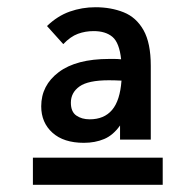

<svg xmlns="http://www.w3.org/2000/svg" viewBox="-20 -653 540 531"><path d="M212 -258Q156 -258 125 -286Q94 -314 94 -359Q94 -417 142.5 -453.5Q191 -490 282 -490Q288 -490 296.5 -490Q305 -490 315 -489Q310 -535 291 -551Q272 -567 239 -567Q216 -567 195.5 -559.5Q175 -552 155 -531L110 -581Q139 -609 173 -621Q207 -633 244 -633Q287 -633 322 -619Q357 -605 377 -569.5Q397 -534 397 -471V-267H312V-306Q293 -279 268 -268.5Q243 -258 212 -258ZM176 -369Q176 -344 191 -333.5Q206 -323 228 -323Q268 -323 290 -349Q312 -375 316 -430Q297 -431 281 -431Q224 -431 200 -414Q176 -397 176 -369ZM71 -217H430V-142H71Z"/></svg>

Font: Inconsolata SemiBold
Style: Regular
Weight: 600
Monospace: yes
Designer: Raph Levien, Cyreal, Brenton Simpson
Foundry: Raph Levien, Cyreal, Google
Version: Version 3.100; ttfautohint (v1.8.4.7-5d5b)